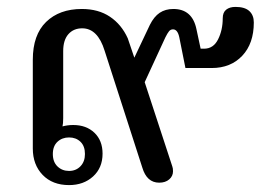

<svg xmlns="http://www.w3.org/2000/svg" viewBox="-20 -526 757 556"><path d="M75 -96V-353Q75 -425 113.5 -462.5Q152 -500 217 -500Q265 -500 298.5 -477.5Q332 -455 350 -415L369 -359L414 -454Q426 -478 442.5 -489Q459 -500 482 -500Q537 -500 549 -441L561 -385H571Q598 -385 611.5 -412Q625 -439 625 -473Q625 -490 635 -498Q645 -506 662 -506Q689 -506 702 -494Q715 -482 715 -461Q715 -400 681.5 -364.5Q648 -329 593 -329H517L499 -419Q494 -441 481 -441Q474 -441 469.5 -435.5Q465 -430 459 -418L399 -288L479 -44Q481 -39 481 -30Q481 -16 470 -6.5Q459 3 441 3Q405 3 392 -41L283 -379Q263 -444 218 -444Q193 -444 178 -427Q163 -410 163 -378V-184Q163 -168 161 -160Q176 -164 192 -164Q230 -164 253.5 -141.5Q277 -119 277 -81Q277 -40 249.5 -15Q222 10 180 10Q132 10 103.5 -19.5Q75 -49 75 -96ZM226 -80Q226 -103 213 -115.5Q200 -128 180 -128Q160 -128 146.5 -115.5Q133 -103 133 -80Q133 -57 146.5 -44Q160 -31 180 -31Q200 -31 213 -44.5Q226 -58 226 -80Z"/></svg>

Font: Maitree Medium
Style: Regular
Weight: 500
Designer: CadsonDemak Team
Foundry: CadsonDemak
Version: Version 1.010